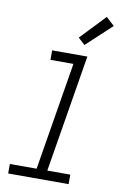

<svg xmlns="http://www.w3.org/2000/svg" viewBox="-104 -1036 708 1095"><g transform="rotate(10 250.0 -488.5)"><path d="M24 0V-55H179L282 -680H149V-735H353L241 -55H374V0ZM325 -797 286 -833 423 -977 471 -933Z"/></g></svg>

Font: Iosevka SS18 Light
Style: Italic
Weight: 300
Italic angle: -9°
Monospace: yes
Designer: Belleve Invis
Foundry: Belleve Invis
Version: Version 25.1.1; ttfautohint (v1.8.4)